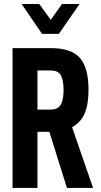

<svg xmlns="http://www.w3.org/2000/svg" viewBox="-20 -928 500 948"><path d="M223.6 -277.3H165V0H42V-690.4H230.5Q332 -690.4 375 -641.6Q417 -592.8 417 -484.4Q417 -413.1 398.4 -369.1Q379.9 -324.2 335.9 -299.8L439.5 0H310.5ZM165 -386.7H228.5Q265.6 -386.7 280.3 -411.1Q293.9 -436.5 293.9 -484.4Q293.9 -531.2 280.3 -556.6Q267.6 -580.1 228.5 -580.1H165ZM86.9 -908.2H173.8L230.5 -830.1L286.1 -908.2H373L270.5 -760.7H187.5Z"/></svg>

Font: Dinish Condensed
Style: Bold
Weight: 700
Width: 3
Designer: Bert Driehuis
Foundry: Playbeing
Version: Version 3.006; git-39231f3c-release